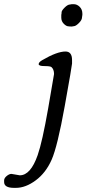

<svg xmlns="http://www.w3.org/2000/svg" viewBox="-123 -701 420 933"><path d="M174.8 -615.2V-628.9Q176.3 -633.3 176.3 -641.4Q176.3 -649.4 191.2 -664.3Q206.1 -679.2 217.8 -679.2L226.1 -680.7H234.9Q251.5 -680.7 264.4 -667.7Q277.3 -654.8 277.3 -634.3V-628.9L275.4 -615.7Q275.4 -604 260.3 -588.9Q245.1 -573.7 235.4 -573.7Q232.4 -572.8 230.5 -572.8L222.2 -571.8L220.7 -572.3H215.8L209 -573.2Q199.2 -573.2 187 -585.4Q174.8 -597.7 174.8 -615.2ZM-67.4 144 -26.9 150.9Q25.9 150.9 60.1 52.7Q82.5 -11.2 111.1 -174.6Q139.6 -337.9 139.6 -341.3Q139.6 -363.8 127 -375Q121.1 -379.9 93 -379.9Q64.9 -379.9 64.9 -389.4Q64.9 -398.9 83 -409.2Q154.3 -450.7 195.3 -450.7Q227.1 -450.7 227.1 -409.2V-392.1Q227.1 -383.3 191.7 -186Q156.2 11.2 127.9 75.2Q99.6 139.2 50.5 175.5Q1.5 211.9 -45.9 211.9H-54.7Q-103 211.9 -103 183.6V175.8Q-103 164.6 -90.6 154.3Q-78.1 144 -67.4 144Z"/></svg>

Font: Averia Serif Libre Light
Style: Italic
Weight: 300
Italic angle: -8.5°
Version: Version 1.002